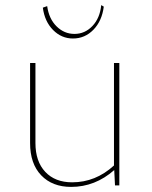

<svg xmlns="http://www.w3.org/2000/svg" viewBox="-20 -727 595 753"><path d="M266 -576Q221 -576 188 -609.5Q155 -643 148 -697L165 -703Q172 -653 202 -623.5Q232 -594 272 -594Q313 -594 342.5 -625Q372 -656 377 -707L387 -701Q380 -645 346.5 -610.5Q313 -576 266 -576ZM259 6Q185 6 141.5 -39.5Q98 -85 98 -166V-480H119V-166Q119 -94 157.5 -53Q196 -12 263 -12Q355 -12 427 -78V-480H448V0H431L428 -60Q353 6 259 6Z"/></svg>

Font: Cantarell Thin
Style: Regular
Weight: 100
Designer: Dave Crossland, Nikolaus Waxweiler, Florian Fecher, Jacques Le Bailly, Eben Sorkin, Alexei Vanyashin, Alexios Zavras, Em
Version: Version 0.303